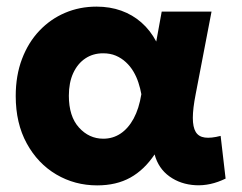

<svg xmlns="http://www.w3.org/2000/svg" viewBox="-20 -545 730 580"><path d="M273.5 15Q206 15 150 -18Q94 -51 60.8 -111.8Q27.5 -172.5 27.5 -255Q27.5 -317 46.5 -367Q65.5 -417 99 -452.2Q132.5 -487.5 176.5 -506.2Q220.5 -525 271.5 -525Q312 -525 346.2 -512.8Q380.5 -500.5 407.2 -477Q434 -453.5 452 -419.5L468.5 -510H619L571 -260Q562.5 -217 562.5 -189Q562.5 -161 571.2 -146.5Q580 -132 598.8 -129.5Q617.5 -127 646.5 -134.5L661.5 -5.5Q615.5 17 570.5 14.5Q525.5 12 492 -12Q458.5 -36 447 -78.5Q416 -32 373.8 -8.5Q331.5 15 273.5 15ZM292 -126Q321 -126 344.2 -141.5Q367.5 -157 383.8 -187Q400 -217 407 -260.5Q404 -277.5 398.2 -295.2Q392.5 -313 383 -329Q373.5 -345 360.2 -357.2Q347 -369.5 330 -376.8Q313 -384 291.5 -384Q261 -384 237.8 -368.5Q214.5 -353 201.2 -324.2Q188 -295.5 188 -256Q188 -193.5 218.5 -159.8Q249 -126 292 -126Z"/></svg>

Font: Geologica Cursive
Style: Bold
Weight: 700
Designer: Sindre Bremnes, Frode Helland
Foundry: Monokrom Skriftforlag AS
Version: Version 1.010;gftools[0.9.28]